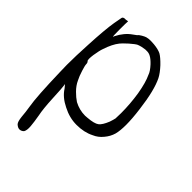

<svg xmlns="http://www.w3.org/2000/svg" viewBox="-203 -577 822 822"><g transform="rotate(45 208.0 -166.0)"><path d="M182.6 -496.1Q192.4 -499 207 -499Q215.8 -499 226.6 -498Q254.9 -495.1 270.5 -487.3Q286.1 -478.5 309.6 -454.1Q333 -428.7 342.8 -409.2Q367.2 -360.4 379.9 -258.8Q386.7 -207 386.7 -169.9Q386.7 -134.8 380.9 -112.3Q374 -87.9 356.4 -67.4Q339.8 -46.9 316.4 -37.1Q282.2 -19.5 236.3 -19.5Q193.4 -19.5 152.3 -41Q110.4 -61.5 90.8 -92.8Q80.1 -106.4 78.1 -107.4Q77.1 -108.4 79.1 -100.6Q81.1 -92.8 84 -28.3Q86.9 33.2 93.8 66.4Q99.6 99.6 101.6 123Q103.5 147.5 96.7 158.2Q87.9 167 77.1 167Q67.4 167 56.6 157.2Q48.8 149.4 45.9 122.1Q43.9 95.7 39.1 66.4Q30.3 16.6 26.4 -129.9Q25.4 -149.4 25.4 -171.9Q25.4 -226.6 29.3 -296.9Q34.2 -395.5 42 -441.4Q44.9 -458 48.8 -478.5Q49.8 -484.4 55.7 -486.3Q60.5 -488.3 66.4 -487.3Q70.3 -487.3 79.1 -489.3Q78.1 -476.6 78.1 -440.4Q78.1 -396.5 80.1 -396.5Q81.1 -398.4 83 -403.3Q102.5 -442.4 133.8 -463.9Q146.5 -473.6 148.4 -474.6Q152.3 -480.5 164.1 -487.3Q175.8 -494.1 182.6 -496.1ZM249 -450.2Q237.3 -457 222.7 -456.1Q219.7 -456.1 216.8 -456.1Q197.3 -454.1 179.7 -447.3Q170.9 -443.4 148.4 -423.8Q126 -403.3 120.1 -395.5Q100.6 -371.1 86.9 -329.1Q81.1 -313.5 76.2 -282.2Q74.2 -267.6 74.2 -258.8Q74.2 -248 77.1 -246.1Q82 -241.2 82 -233.4Q82 -224.6 89.8 -200.2Q97.7 -174.8 106.4 -158.2Q116.2 -136.7 134.8 -118.2Q152.3 -100.6 168.9 -89.8Q200.2 -73.2 234.4 -73.2Q241.2 -73.2 248 -74.2Q286.1 -77.1 300.8 -87.9Q314.5 -98.6 327.1 -129.9Q333 -147.5 335 -157.2Q335.9 -167 335.9 -190.4Q335.9 -245.1 327.1 -301.8Q317.4 -358.4 302.7 -388.7Q297.9 -404.3 277.3 -426.8Q261.7 -443.4 249 -450.2Z"/></g></svg>

Font: Yahfie
Style: Heavy
Weight: 600
Designer: Joe Palazzolo
Foundry: jozolo LLC
Version: Version 001.000